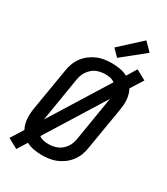

<svg xmlns="http://www.w3.org/2000/svg" viewBox="-248 -1093 1095 1257"><g transform="rotate(30 300.0 -464.0)"><path d="M91 57 16 16 75 -78Q66 -94 61 -112Q56 -130 54.5 -149Q53 -168 54 -188Q55 -208 58 -227L112 -550Q116 -577 126 -603.5Q136 -630 153.5 -653.5Q171 -677 195 -695Q219 -713 245 -724Q271 -735 299 -739Q327 -743 354 -743Q386 -743 416.5 -737.5Q447 -732 473 -718L518 -792L593 -751L534 -657Q543 -641 548 -623Q553 -605 555 -586Q557 -567 555.5 -547Q554 -527 551 -508L497 -185Q493 -158 483 -131.5Q473 -105 455.5 -81.5Q438 -58 414 -40Q390 -22 364 -11Q338 0 310 4Q282 8 255 8Q223 8 192.5 2.5Q162 -3 137 -17ZM151 -201 424 -640Q409 -651 391 -655Q373 -659 353 -659Q337 -659 319.5 -656Q302 -653 285.5 -646Q269 -639 255.5 -627Q242 -615 231.5 -600.5Q221 -586 215 -569.5Q209 -553 206 -536ZM256 -76Q272 -76 289.5 -79Q307 -82 323.5 -89Q340 -96 354 -108Q368 -120 378 -134.5Q388 -149 394 -165.5Q400 -182 403 -199L458 -534L185 -95Q200 -84 218 -80Q236 -76 256 -76ZM364 -790 315 -840 473 -985 532 -925Z"/></g></svg>

Font: Iosevka Custom Medium Oblique
Style: Regular
Weight: 500
Italic angle: -9°
Designer: Belleve Invis
Foundry: Belleve Invis
Version: Version 27.0.1